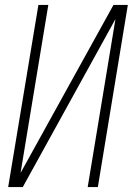

<svg xmlns="http://www.w3.org/2000/svg" viewBox="-20 -755 540 775"><path d="M13 0 135 -735H175L63 -57L438 -735H496L375 0H334L446 -678L72 0Z"/></svg>

Font: Iosevka Curly XLtObl
Style: Regular
Weight: 200
Italic angle: -9°
Monospace: yes
Designer: Belleve Invis
Foundry: Belleve Invis
Version: Version 11.1.0; ttfautohint (v1.8.3)